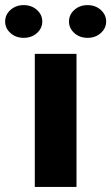

<svg xmlns="http://www.w3.org/2000/svg" viewBox="-78 -742 441 762"><path d="M225.6 0H60.1V-528.3H225.6ZM-57.6 -656.7Q-57.6 -683.6 -36.4 -702.6Q-15.1 -721.7 16.1 -721.7Q47.4 -721.7 68.6 -702.6Q89.8 -683.6 89.8 -656.7Q89.8 -629.9 68.6 -610.8Q47.4 -591.8 16.1 -591.8Q-15.1 -591.8 -36.4 -610.8Q-57.6 -629.9 -57.6 -656.7ZM195.8 -656.7Q195.8 -683.6 217 -702.6Q238.3 -721.7 269.5 -721.7Q300.8 -721.7 322 -702.6Q343.3 -683.6 343.3 -656.7Q343.3 -629.9 322 -610.8Q300.8 -591.8 269.5 -591.8Q238.3 -591.8 217 -610.8Q195.8 -629.9 195.8 -656.7Z"/></svg>

Font: Roboto Black
Style: Regular
Weight: 900
Designer: Google
Version: Version 2.134; 2016